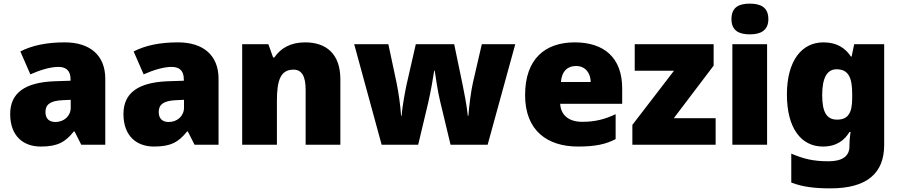

<svg xmlns="http://www.w3.org/2000/svg" viewBox="-20 -796 4949 1056"><path d="M336 -563C236 -563 156 -546 92 -513L147 -387C201 -411 257 -428 301 -428C342 -428 368 -409 368 -360V-352L276 -349C120 -342 36 -287 36 -169C36 -48 108 10 204 10C296 10 339 -14 386 -73H390L427 0H559V-363C559 -491 476 -563 336 -563ZM325 -245 369 -247V-204C369 -157 331 -125 285 -125C252 -125 230 -142 230 -180C230 -220 255 -242 325 -245Z M959 -563C859 -563 779 -546 715 -513L770 -387C824 -411 880 -428 924 -428C965 -428 991 -409 991 -360V-352L899 -349C743 -342 659 -287 659 -169C659 -48 731 10 827 10C919 10 962 -14 1009 -73H1013L1050 0H1182V-363C1182 -491 1099 -563 959 -563ZM948 -245 992 -247V-204C992 -157 954 -125 908 -125C875 -125 853 -142 853 -180C853 -220 878 -242 948 -245Z M1658 -563C1580 -563 1524 -532 1489 -480H1482L1456 -553H1312V0H1503V-242C1503 -352 1522 -413 1594 -413C1641 -413 1661 -375 1661 -302V0H1852V-360C1852 -502 1772 -563 1658 -563Z M2400 -242 2458 0H2662L2814 -553H2630L2581 -341C2571 -298 2560 -213 2556 -159H2553C2548 -211 2533 -289 2525 -327L2478 -553H2267L2216 -330C2212 -311 2192 -212 2189 -159H2186C2183 -212 2171 -294 2161 -341L2116 -553H1928L2079 0H2280L2336 -235C2349 -292 2364 -377 2368 -407H2371C2375 -377 2388 -292 2400 -242Z M3141 -563C2978 -563 2868 -472 2868 -273C2868 -76 2992 10 3159 10C3255 10 3313 -3 3366 -31V-168C3305 -139 3251 -126 3182 -126C3104 -126 3064 -167 3061 -225H3402V-310C3402 -479 3302 -563 3141 -563ZM3148 -433C3200 -433 3228 -394 3229 -345H3065C3070 -406 3103 -433 3148 -433Z M3916 0V-146H3686L3905 -435V-553H3471V-407H3687L3458 -109V0Z M4104 -776C4048 -776 4003 -759 4003 -691C4003 -625 4048 -607 4104 -607C4159 -607 4206 -625 4206 -691C4206 -759 4159 -776 4104 -776ZM4199 -553H4008V0H4199Z M4509 -563C4390 -563 4308 -463 4308 -276C4308 -89 4388 10 4506 10C4582 10 4626 -26 4652 -70H4658C4654 -43 4652 -18 4652 -1V9C4652 62 4614 91 4537 91C4450 91 4399 77 4332 49V208C4395 232 4459 240 4548 240C4748 240 4843 157 4843 1V-553H4678L4664 -485H4660C4631 -529 4586 -563 4509 -563ZM4581 -415C4649 -415 4667 -365 4667 -279V-256C4667 -177 4646 -138 4584 -138C4528 -138 4502 -177 4502 -273C4502 -366 4528 -415 4581 -415Z"/></svg>

Font: Noto Sans Thai Looped Black
Style: Regular
Weight: 900
Designer: Sasikarn Vongin, Ben Mitchell
Foundry: The Fontpad Ltd
Version: Version 1.001